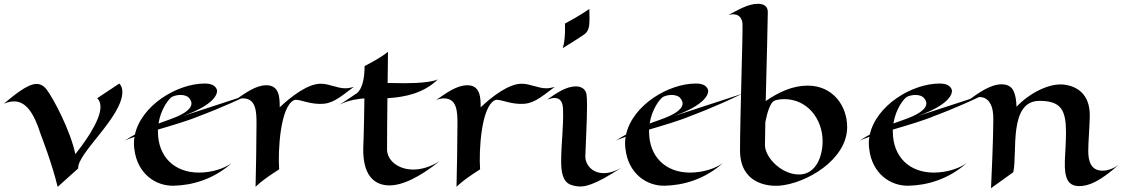

<svg xmlns="http://www.w3.org/2000/svg" viewBox="-47 -959 5899 1009"><path d="M364 -74C357 -152 596 -344 596 -476C596 -492 592 -508 580 -520L464 -443C476 -431 481 -415 481 -397C481 -361 461 -315 428 -260C428 -260 395 -206 349 -149C322 -276 233 -443 197 -490C181 -510 163 -518 145 -518C93 -518 14 -447 -27 -414C-8 -422 10 -426 27 -426C87 -426 130 -371 168 -250C168 -250 227 -99 256 23L364 -74Z M914 -349C1115 -421 1093 -487 1093 -487C1085 -511 1061 -520 1029 -520C883 -520 696 -405 662 -252C644 -242 625 -231 606 -218C618 -225 637 -232 660 -240C656 -219 656 -198 659 -176C674 -47 770 19 865 17C959 15 1072 -14 1171 -102C1131 -73 1065 -52 998 -52C871 -52 783 -134 783 -268V-278C861 -301 946 -326 1005 -351C1005 -351 1124 -394 1272 -466ZM885 -347C860 -336 827 -325 786 -310C798 -387 841 -441 857 -450C869 -456 885 -460 902 -460C920 -460 939 -455 949 -441C978 -404 941 -372 885 -347Z M1423 -395C1423 -445 1422 -511 1353 -511C1296 -511 1241 -469 1187 -432C1201 -439 1216 -442 1230 -442C1300 -442 1301 -369 1301 -308C1301 -212 1298 -55 1296 23C1296 23 1323 -8 1420 -69C1413 -168 1426 -397 1497 -432C1517 -443 1567 -414 1631 -413C1696 -411 1730 -440 1812 -502C1794 -497 1780 -495 1767 -495C1724 -495 1684 -519 1638 -519C1571 -519 1484 -453 1423 -395Z M2263 -112C2214 -81 2166 -68 2125 -68C2045 -68 1988 -116 1987 -173C1987 -260 1988 -350 1989 -443C2083 -448 2183 -471 2254 -542C2204 -518 2057 -522 2057 -522C2057 -522 2025 -522 1990 -523L1992 -687C1992 -687 1960 -658 1869 -612C1869 -482 1822 -465 1822 -465C1822 -465 1777 -434 1738 -409C1786 -434 1840 -440 1868 -442C1866 -271 1862 -182 1862 -182C1859 -44 1914 10 1989 15C2064 20 2161 -30 2263 -112Z M2479 -395C2479 -445 2478 -511 2409 -511C2352 -511 2297 -469 2243 -432C2257 -439 2272 -442 2286 -442C2356 -442 2357 -369 2357 -308C2357 -212 2354 -55 2352 23C2352 23 2379 -8 2476 -69C2469 -168 2482 -397 2553 -432C2573 -443 2623 -414 2687 -413C2752 -411 2786 -440 2868 -502C2850 -497 2836 -495 2823 -495C2780 -495 2740 -519 2694 -519C2627 -519 2540 -453 2479 -395Z M3050 -912C3050 -912 3003 -878 2922 -835C2922 -835 2926 -748 2910 -706C2989 -754 3023 -778 3023 -778C3047 -794 3051 -822 3051 -860C3051 -876 3050 -893 3050 -912ZM3222 -80C3186 -58 3153 -49 3126 -49C3063 -49 3028 -96 3029 -139C3030 -185 3038 -319 3038 -403C3038 -431 3037 -454 3035 -465C3029 -493 3006 -505 2979 -505C2928 -505 2876 -469 2829 -436C2844 -441 2857 -444 2868 -444C2896 -444 2911 -425 2912 -382C2915 -293 2902 -204 2902 -110C2902 2 2942 12 2979 19C3021 27 3074 17 3222 -80Z M3495 -349C3696 -421 3674 -487 3674 -487C3666 -511 3642 -520 3610 -520C3464 -520 3277 -405 3243 -252C3225 -242 3206 -231 3187 -218C3199 -225 3218 -232 3241 -240C3237 -219 3237 -198 3240 -176C3255 -47 3351 19 3446 17C3540 15 3653 -14 3752 -102C3712 -73 3646 -52 3579 -52C3452 -52 3364 -134 3364 -268V-278C3442 -301 3527 -326 3586 -351C3586 -351 3705 -394 3853 -466ZM3466 -347C3441 -336 3408 -325 3367 -310C3379 -387 3422 -441 3438 -450C3450 -456 3466 -460 3483 -460C3501 -460 3520 -455 3530 -441C3559 -404 3522 -372 3466 -347Z M4405 -291C4405 -404 4329 -509 4198 -509C4117 -509 4046 -475 3977 -428C3982 -620 3988 -862 3988 -896C3988 -929 3963 -939 3936 -939C3883 -939 3831 -906 3781 -880C3853 -900 3855 -835 3855 -835C3857 -769 3842 -341 3842 -169C3842 4 3984 21 4047 17C4190 6 4405 -120 4405 -291ZM3973 -197C3973 -214 3974 -260 3975 -317C3985 -369 4001 -419 4021 -429C4031 -434 4051 -438 4075 -438C4194 -438 4276 -336 4276 -216C4276 -141 4243 -42 4152 -42C4059 -42 3973 -132 3973 -197Z M4776 -349C4977 -421 4955 -487 4955 -487C4947 -511 4923 -520 4891 -520C4745 -520 4558 -405 4524 -252C4506 -242 4487 -231 4468 -218C4480 -225 4499 -232 4522 -240C4518 -219 4518 -198 4521 -176C4536 -47 4632 19 4727 17C4821 15 4934 -14 5033 -102C4993 -73 4927 -52 4860 -52C4733 -52 4645 -134 4645 -268V-278C4723 -301 4808 -326 4867 -351C4867 -351 4986 -394 5134 -466ZM4747 -347C4722 -336 4689 -325 4648 -310C4660 -387 4703 -441 4719 -450C4731 -456 4747 -460 4764 -460C4782 -460 4801 -455 4811 -441C4840 -404 4803 -372 4747 -347Z M5278 -54C5301 -155 5251 -429 5416 -429C5530 -429 5555 -379 5555 -263C5555 -213 5551 -158 5549 -115C5546 -18 5567 17 5622 19C5677 20 5737 -9 5832 -93C5803 -72 5773 -62 5747 -62C5688 -62 5672 -109 5672 -165C5672 -212 5678 -274 5680 -346C5683 -470 5606 -506 5548 -514C5467 -525 5361 -468 5295 -398C5294 -430 5290 -458 5280 -480C5268 -506 5244 -516 5217 -516C5159 -516 5097 -472 5046 -435C5066 -444 5084 -449 5100 -449C5151 -449 5176 -402 5173 -323C5173 -323 5173 -220 5161 30L5278 -54Z"/></svg>

Font: Eagle Lake
Style: Regular
Weight: 400
Designer: Astigmatic (AOETI)
Foundry: Astigmatic (AOETI)
Version: Version 1.000